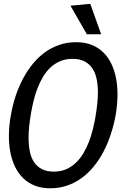

<svg xmlns="http://www.w3.org/2000/svg" viewBox="-20 -980 690 1008"><path d="M244 8.5Q199 8.5 163.5 -5.2Q128 -19 102 -44.2Q76 -69.5 59 -104.5Q42 -139.5 34 -182.2Q26 -225 26.8 -273.8Q27.5 -322.5 37 -375Q46 -427.5 62.2 -476.2Q78.5 -525 101.2 -567.8Q124 -610.5 152.8 -645.5Q181.5 -680.5 216.5 -705.8Q251.5 -731 292.5 -744.8Q333.5 -758.5 379.5 -758.5Q424.5 -758.5 460 -744.8Q495.5 -731 521.5 -705.8Q547.5 -680.5 564.5 -645.5Q581.5 -610.5 589.5 -567.8Q597.5 -525 596.8 -476.2Q596 -427.5 587 -375Q577.5 -322.5 561.2 -273.8Q545 -225 522.5 -182.2Q500 -139.5 471 -104.5Q442 -69.5 407 -44.2Q372 -19 331 -5.2Q290 8.5 244 8.5ZM480 -359.5Q486 -394.5 490.2 -431Q494.5 -467.5 494 -502.2Q493.5 -537 486.8 -567.8Q480 -598.5 464.8 -621.2Q449.5 -644 424.2 -657.5Q399 -671 361 -671Q325 -671 296.5 -659Q268 -647 245.5 -626.2Q223 -605.5 206.5 -577.8Q190 -550 177.8 -519Q165.5 -488 157.5 -455.5Q149.5 -423 144 -392.5Q137.5 -357 133.5 -320Q129.5 -283 130 -248.2Q130.5 -213.5 137 -182.8Q143.5 -152 158.8 -129Q174 -106 199.2 -92.5Q224.5 -79 262.5 -79Q298 -79 326.5 -91.2Q355 -103.5 377.5 -124.8Q400 -146 416.8 -173.8Q433.5 -201.5 445.8 -232.8Q458 -264 466.2 -296.5Q474.5 -329 480 -359.5ZM511 -800H436L350 -950L454 -960Z"/></svg>

Font: B612 Mono
Style: Italic
Weight: 400
Italic angle: -10°
Version: Version 1.005